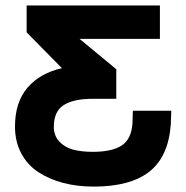

<svg xmlns="http://www.w3.org/2000/svg" viewBox="-20 -544 685 707"><path d="M35.2 -78.1Q35.2 -167 80.8 -220.7Q126.5 -274.4 208 -293L78.1 -424.8V-523.9H568.8V-400.9H272.9L408.2 -289.1V-180.2H321.8Q251 -180.2 214.6 -157Q178.2 -133.8 178.2 -77.1Q178.2 -43.9 198.7 -22.5Q219.2 -1 250 7.1Q280.8 15.1 321.8 15.1Q391.6 15.1 427.5 -7.8Q463.4 -30.8 467.8 -88.9L469.2 -136.2H610.8L608.9 -85.9Q600.1 33.2 530 88.1Q460 143.1 325.2 143.1Q264.2 143.1 212.2 129.4Q160.2 115.7 120.1 89.1Q80.1 62.5 57.6 19.5Q35.2 -23.4 35.2 -78.1Z"/></svg>

Font: Miedinger*
Style: Bold
Weight: 700
Version: Version 001.000